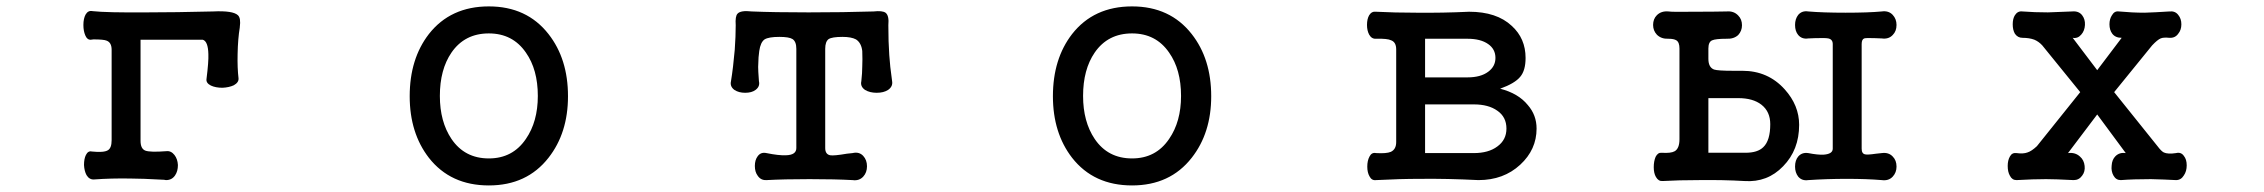

<svg xmlns="http://www.w3.org/2000/svg" viewBox="-20 -559 7040 597"><path d="M327.1 -404.3V-123Q327.1 -98.6 315.4 -91.8Q302.7 -84 265.6 -87.9Q253.9 -90.8 247.1 -77.1Q241.2 -65.4 241.2 -45.9Q242.2 -27.3 249 -14.6Q257.8 0 272.5 -1Q325.2 -4.9 384.8 -3.9Q419.9 -3.9 490.2 0L496.1 1Q514.6 1 524.4 -13.7Q533.2 -26.4 533.2 -45.9Q532.2 -64.5 522.5 -77.1Q511.7 -90.8 497.1 -88.9Q446.3 -85 431.6 -90.8Q417 -96.7 417 -121.1V-435.5H610.4Q627 -430.7 627.9 -390.6Q628.9 -367.2 622.1 -313.5Q620.1 -300.8 635.7 -293Q650.4 -286.1 671.9 -286.1Q692.4 -287.1 707 -293.9Q722.7 -302.7 721.7 -315.4Q717.8 -347.7 718.8 -390.6Q719.7 -438.5 725.6 -473.6V-474.6Q729.5 -502.9 719.7 -511.7Q704.1 -526.4 642.6 -523.4Q524.4 -520.5 437.5 -520.5Q310.5 -519.5 267.6 -524.4Q253.9 -527.3 246.1 -513.7Q239.3 -501 239.3 -481.4Q239.3 -462.9 245.1 -449.2Q251 -434.6 262.7 -435.5L270.5 -436.5Q302.7 -436.5 311.5 -432.6Q327.1 -426.8 327.1 -404.3Z M1500 -539.1Q1380.9 -539.1 1313.5 -453.1Q1253.9 -376 1253.9 -259.8Q1253.9 -145.5 1313.5 -68.4Q1380.9 17.6 1500 17.6Q1618.2 17.6 1685.5 -68.4Q1746.1 -145.5 1746.1 -259.8Q1746.1 -376 1685.5 -453.1Q1618.2 -539.1 1500 -539.1ZM1500 -455.1Q1574.2 -455.1 1615.2 -395.5Q1652.3 -342.8 1652.3 -260.7Q1652.3 -180.7 1615.2 -127Q1574.2 -66.4 1500 -66.4Q1424.8 -66.4 1383.8 -127Q1347.7 -180.7 1347.7 -260.7Q1347.7 -342.8 1383.8 -395.5Q1424.8 -455.1 1500 -455.1Z M2456.1 -407.2V-98.6Q2456.1 -77.1 2423.8 -76.2Q2401.4 -75.2 2363.3 -83Q2345.7 -86.9 2335.9 -73.2Q2327.1 -61.5 2327.1 -43Q2327.1 -24.4 2335.9 -12.7Q2345.7 2 2363.3 1Q2418 -2 2497.1 -2Q2577.1 -2 2630.9 1Q2651.4 3.9 2664.1 -9.8Q2675.8 -22.5 2675.8 -42Q2675.8 -61.5 2664.1 -74.2Q2651.4 -87.9 2630.9 -83L2613.3 -81.1Q2573.2 -74.2 2561.5 -76.2Q2545.9 -79.1 2545.9 -98.6V-407.2Q2545.9 -429.7 2556.6 -437.5Q2567.4 -444.3 2599.6 -444.3Q2627 -444.3 2641.6 -436.5Q2658.2 -425.8 2661.1 -400.4Q2662.1 -373 2661.1 -352.5Q2661.1 -333 2658.2 -306.6Q2654.3 -290 2669.9 -279.3Q2684.6 -270.5 2706.1 -270.5Q2727.5 -270.5 2741.2 -279.3Q2756.8 -290 2753.9 -306.6Q2747.1 -354.5 2745.1 -387.7Q2742.2 -428.7 2742.2 -480.5Q2745.1 -510.7 2733.4 -519.5Q2723.6 -526.4 2696.3 -523.4Q2602.5 -520.5 2494.1 -520.5Q2386.7 -520.5 2317.4 -523.4Q2283.2 -527.3 2273.4 -516.6Q2265.6 -508.8 2267.6 -480.5Q2267.6 -446.3 2264.6 -404.3Q2259.8 -348.6 2252.9 -306.6Q2249 -290 2263.7 -279.3Q2277.3 -270.5 2296.9 -270.5Q2317.4 -270.5 2329.1 -279.3Q2343.8 -290 2339.8 -306.6L2337.9 -335Q2336.9 -352.5 2337.9 -363.3Q2337.9 -379.9 2340.8 -400.4Q2344.7 -427.7 2357.4 -436.5Q2370.1 -444.3 2403.3 -444.3Q2433.6 -444.3 2444.3 -437.5Q2456.1 -429.7 2456.1 -407.2Z M3500 -539.1Q3380.9 -539.1 3313.5 -453.1Q3253.9 -376 3253.9 -259.8Q3253.9 -145.5 3313.5 -68.4Q3380.9 17.6 3500 17.6Q3618.2 17.6 3685.5 -68.4Q3746.1 -145.5 3746.1 -259.8Q3746.1 -376 3685.5 -453.1Q3618.2 -539.1 3500 -539.1ZM3500 -455.1Q3574.2 -455.1 3615.2 -395.5Q3652.3 -342.8 3652.3 -260.7Q3652.3 -180.7 3615.2 -127Q3574.2 -66.4 3500 -66.4Q3424.8 -66.4 3383.8 -127Q3347.7 -180.7 3347.7 -260.7Q3347.7 -342.8 3383.8 -395.5Q3424.8 -455.1 3500 -455.1Z M4321.3 -117.2Q4321.3 -94.7 4304.7 -86.9Q4291 -81.1 4258.8 -83Q4245.1 -85.9 4238.3 -72.3Q4231.4 -59.6 4231.4 -41Q4231.4 -22.5 4238.3 -10.7Q4245.1 2.9 4258.8 1Q4332 -2.9 4396.5 -2.9Q4478.5 -3.9 4577.1 1Q4655.3 1 4707 -46.9Q4757.8 -93.8 4757.8 -159.2Q4757.8 -201.2 4730.5 -232.4Q4701.2 -268.6 4644.5 -283.2Q4690.4 -299.8 4707 -320.3Q4723.6 -339.8 4723.6 -378.9Q4723.6 -439.5 4680.7 -478.5Q4633.8 -522.5 4547.9 -522.5Q4465.8 -518.6 4383.8 -519.5Q4316.4 -519.5 4258.8 -522.5Q4245.1 -524.4 4237.3 -511.7Q4230.5 -500 4230.5 -481.4Q4230.5 -463.9 4237.3 -451.2Q4245.1 -437.5 4258.8 -438.5Q4293.9 -439.5 4305.7 -433.6Q4321.3 -427.7 4321.3 -405.3ZM4411.1 -234.4H4562.5Q4608.4 -234.4 4635.7 -214.8Q4664.1 -195.3 4664.1 -159.2Q4664.1 -124 4635.7 -103.5Q4608.4 -83 4562.5 -83H4411.1ZM4411.1 -438.5H4543Q4584 -438.5 4607.4 -421.9Q4629.9 -406.2 4629.9 -378.9Q4629.9 -352.5 4607.4 -335.9Q4584 -318.4 4543 -318.4H4411.1Z M5292 -253.9H5384.8Q5430.7 -253.9 5457 -233.4Q5484.4 -211.9 5484.4 -172.9Q5484.4 -122.1 5462.9 -101.6Q5445.3 -84 5407.2 -84H5292ZM5202.1 -126Q5202.1 -97.7 5187.5 -88.9Q5175.8 -82 5146.5 -84Q5134.8 -85 5127.9 -71.3Q5122.1 -57.6 5122.1 -39.1Q5122.1 -20.5 5128.9 -8.8Q5136.7 4.9 5149.4 3.9Q5200.2 1 5261.7 1Q5337.9 0 5404.3 3.9Q5475.6 8.8 5524.4 -42Q5574.2 -92.8 5574.2 -170.9Q5574.2 -231.4 5529.3 -281.2Q5477.5 -338.9 5397.5 -338.9H5369.1Q5321.3 -338.9 5309.6 -342.8Q5292 -349.6 5292 -376V-408.2Q5292 -428.7 5303.7 -433.6Q5314.5 -438.5 5348.6 -438.5Q5371.1 -437.5 5384.8 -450.2Q5396.5 -462.9 5396.5 -480.5Q5396.5 -499 5384.8 -510.7Q5371.1 -525.4 5348.6 -523.4Q5310.5 -522.5 5247.1 -522.5Q5178.7 -521.5 5168 -523.4Q5145.5 -525.4 5131.8 -511.7Q5120.1 -500 5120.1 -481.4Q5120.1 -463.9 5131.8 -451.2Q5145.5 -437.5 5168 -438.5Q5184.6 -438.5 5192.4 -433.6Q5202.1 -427.7 5202.1 -408.2ZM5678.7 -421.9Q5678.7 -436.5 5665 -439.5Q5656.2 -441.4 5624 -440.4L5602.5 -439.5Q5583 -436.5 5571.3 -450.2Q5561.5 -461.9 5561.5 -481.4Q5561.5 -500 5571.3 -512.7Q5583 -526.4 5602.5 -523.4Q5648.4 -519.5 5718.8 -519.5Q5789.1 -519.5 5831.1 -523.4Q5852.5 -526.4 5865.2 -512.7Q5877 -500 5877 -481.4Q5877 -461.9 5865.2 -450.2Q5852.5 -436.5 5831.1 -439.5L5808.6 -440.4Q5782.2 -441.4 5776.4 -439.5Q5768.6 -436.5 5768.6 -421.9V-96.7Q5768.6 -81.1 5779.3 -79.1Q5786.1 -77.1 5813.5 -81.1L5831.1 -83Q5852.5 -85.9 5865.2 -72.3Q5877 -60.5 5877 -41Q5877 -22.5 5865.2 -9.8Q5852.5 3.9 5831.1 1Q5784.2 -2.9 5722.7 -2.9Q5661.1 -2.9 5602.5 1Q5583 3.9 5571.3 -9.8Q5561.5 -22.5 5561.5 -41Q5561.5 -60.5 5571.3 -72.3Q5583 -85.9 5602.5 -83Q5632.8 -77.1 5650.4 -78.1Q5678.7 -80.1 5678.7 -96.7Z M6330.1 -418 6448.2 -272.5 6313.5 -104.5Q6296.9 -88.9 6284.2 -85Q6271.5 -80.1 6250 -83Q6236.3 -85 6229.5 -72.3Q6222.7 -60.5 6222.7 -43Q6222.7 -24.4 6229.5 -12.7Q6236.3 1 6250 1Q6302.7 -2 6341.8 -2Q6370.1 -2 6427.7 1Q6444.3 1 6454.1 -12.7Q6463.9 -25.4 6461.9 -43Q6460 -61.5 6447.3 -72.3Q6432.6 -85.9 6410.2 -83L6501 -203.1L6589.8 -83Q6570.3 -85.9 6557.6 -73.2Q6546.9 -62.5 6545.9 -43.9Q6543.9 -26.4 6551.8 -12.7Q6559.6 1 6574.2 1Q6613.3 -2 6668 -2Q6710 -1 6746.1 1Q6761.7 1 6770.5 -13.7Q6779.3 -26.4 6779.3 -44.9Q6779.3 -63.5 6770.5 -74.2Q6761.7 -86.9 6746.1 -83Q6720.7 -79.1 6708 -85Q6700.2 -88.9 6688.5 -104.5L6553.7 -272.5L6671.9 -418Q6688.5 -435.5 6698.2 -439.5Q6707 -443.4 6725.6 -441.4Q6743.2 -440.4 6752.9 -454.1Q6762.7 -465.8 6762.7 -483.4Q6762.7 -501 6752.9 -512.7Q6743.2 -525.4 6725.6 -523.4Q6681.6 -520.5 6648.4 -519.5Q6610.4 -519.5 6568.4 -523.4Q6554.7 -525.4 6546.9 -511.7Q6539.1 -500 6539.1 -483.4Q6539.1 -465.8 6547.9 -454.1Q6557.6 -441.4 6577.1 -441.4L6501 -340.8L6424.8 -441.4Q6440.4 -438.5 6451.2 -451.2Q6461.9 -462.9 6462.9 -481.4Q6463.9 -499 6454.1 -511.7Q6443.4 -525.4 6422.9 -523.4Q6377.9 -521.5 6347.7 -520.5Q6305.7 -520.5 6268.6 -523.4Q6253.9 -525.4 6245.1 -511.7Q6238.3 -501 6238.3 -483.4Q6238.3 -465.8 6245.1 -454.1Q6253.9 -441.4 6268.6 -441.4Q6290 -441.4 6305.7 -435.5Q6319.3 -429.7 6330.1 -418Z"/></svg>

Font: GungsuhChe
Style: Regular
Weight: 400
Monospace: yes
Version: Version 2.21